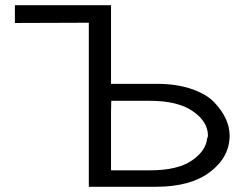

<svg xmlns="http://www.w3.org/2000/svg" viewBox="-20 -715 962 735"><path d="M37 -627V-695H405V-394H581Q656 -394 713 -374.5Q770 -355 800 -323.5Q830 -292 844.5 -260Q859 -228 859 -196Q859 -114 784.5 -57Q710 0 577 0H320V-628ZM405 -63H554Q660 -63 714.5 -100.5Q769 -138 773 -186V-185Q776 -190 776 -196Q776 -249 718.5 -289Q661 -329 555 -329H406Q406 -322 405.5 -308.5Q405 -295 405 -288Z"/></svg>

Font: Coval
Style: Light
Weight: 300
Foundry: Context Ltd
Version: Version 001.000